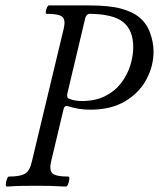

<svg xmlns="http://www.w3.org/2000/svg" viewBox="-20 -686 587 709"><path d="M6 3Q1 3 1.5 -6Q2 -15 5.5 -24.5Q9 -34 13 -34Q56 -34 73.5 -45.5Q91 -57 98 -91L215 -579Q223 -612 210.5 -623.5Q198 -635 152 -635Q148 -635 149 -643Q150 -651 153.5 -658.5Q157 -666 160 -666H306Q385 -666 427.5 -654Q470 -642 492 -624Q521 -601 534 -565.5Q547 -530 547 -495Q547 -442 520.5 -392.5Q494 -343 442 -312Q390 -281 314 -281Q291 -281 272 -284Q253 -287 230 -294Q218 -297 215 -284L169 -91Q161 -57 174 -45.5Q187 -34 232 -34Q237 -34 236 -24.5Q235 -15 231.5 -6Q228 3 223 3Q189 1 166 0.5Q143 0 114 0Q83 0 57.5 0.5Q32 1 6 3ZM283 -313Q332 -313 368 -331Q404 -349 427 -379Q450 -409 461 -444Q472 -479 472 -512Q472 -573 436 -603.5Q400 -634 311 -635Q300 -635 295 -620L229 -342Q225 -324 236 -321Q255 -313 283 -313Z"/></svg>

Font: Junicode Two Beta Condensed
Style: Italic
Weight: 400
Width: 3
Italic angle: -9°
Version: Version 1.053; ttfautohint (v1.8.4)